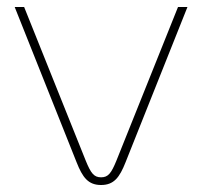

<svg xmlns="http://www.w3.org/2000/svg" viewBox="-20 -520 578 549"><path d="M22 -500 199 -56C216 -13 232 9 269 9C306 9 322 -13 339 -56L516 -500H489L313 -61C298 -24 289 -13 269 -13C249 -13 240 -24 225 -61L49 -500Z"/></svg>

Font: LT Wave Thin
Style: Regular
Weight: 100
Designer: Daniel Lyons
Version: Version 2.5 (Glyphs App)